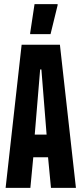

<svg xmlns="http://www.w3.org/2000/svg" viewBox="-20 -903 392 923"><path d="M7 0 84 -688H268L345 0H225L211 -147H140L126 0ZM147 -256H204L179 -569H173ZM125 -739V-744L146 -883H257V-878L223 -739Z"/></svg>

Font: Saira UltraCondensed ExtraBold
Style: Regular
Weight: 800
Width: 1
Designer: Hector Gatti with collaboration of the Omnibus-Type team
Foundry: Omnibus-Type
Version: Version 1.101